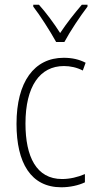

<svg xmlns="http://www.w3.org/2000/svg" viewBox="-20 -784 406 814"><path d="M218 -606H253C277 -651 319 -714 351 -756V-764H327C292 -723 263 -686 235 -644C209 -685 174 -732 145 -764H121V-756C149 -720 192 -653 218 -606ZM240 10C276 10 313 2 340 -11V-46C310 -33 276 -25 243 -25C134 -25 88 -120 88 -260C88 -418 149 -504 251 -504C278 -504 306 -498 331 -485L343 -518C316 -532 286 -539 250 -539C125 -539 50 -437 50 -259C50 -93 111 10 240 10Z"/></svg>

Font: Noto Sans Myanmar Condensed ExtraLight
Style: Regular
Weight: 200
Width: 3
Designer: Monotype Design Team
Foundry: Monotype Imaging Inc.
Version: Version 2.107